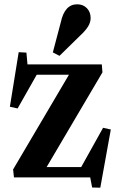

<svg xmlns="http://www.w3.org/2000/svg" viewBox="-20 -826 557 894"><path d="M67 -583 103 -581 108 -526H454L457 -489L197 -48H358L460 -231L496 -223L447 48L409 47L400 0H45L41 -37L301 -478H151L62 -321L26 -329ZM257 -566 226 -582 263 -722Q281 -806 339 -806Q367 -806 384.5 -788Q402 -770 402 -742Q402 -722 390 -702.5Q378 -683 353 -660Z"/></svg>

Font: Minipax
Style: Bold
Weight: 600
Designer: Raphaël Ronot, Igor Stepanchenko (Cyrillic)
Foundry: steppetype
Version: Version 1.002